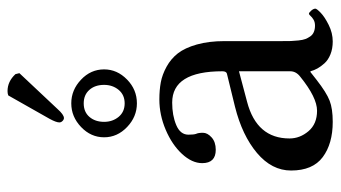

<svg xmlns="http://www.w3.org/2000/svg" viewBox="-212 -660 882 497"><g transform="rotate(-90 228.5 -411.0)"><path d="M210 -634.8Q187.5 -634.8 174.8 -619.9Q162.1 -605 162.1 -582Q162.1 -560.1 175 -544.4Q188 -528.8 210 -528.8Q231.9 -528.8 244.9 -544.4Q257.8 -560.1 257.8 -582Q257.8 -605.5 244.9 -620.1Q231.9 -634.8 210 -634.8ZM297.9 -582Q297.9 -548.3 271.7 -522.7Q245.6 -497.1 210 -497.1Q175.3 -497.1 148.7 -522.5Q122.1 -547.9 122.1 -582Q122.1 -616.2 148.7 -641.6Q175.3 -667 210 -667Q244.6 -667 271.2 -641.8Q297.9 -616.7 297.9 -582ZM293 -232.9 213.9 -211.9Q119.1 -187 119.1 -102.1Q119.1 -75.2 137.9 -53Q156.7 -30.8 190.9 -30.8Q225.1 -30.8 278.8 -74.2Q293 -85 293 -100.1ZM293 -47.9H291L271 -32.2Q237.8 -6.3 217 1.7Q196.3 9.8 162.1 9.8Q105.5 9.8 70.8 -16.1Q36.1 -42 36.1 -98.1Q36.1 -147.9 81.5 -186.3Q127 -224.6 201.2 -243.2L287.1 -264.2Q293 -266.1 293 -275.9Q293 -405.8 211.9 -405.8Q178.7 -405.8 153.8 -395.3Q128.9 -384.8 128.9 -363.8Q128.9 -350.1 130.9 -344.2Q133.8 -338.4 133.8 -326.2Q133.8 -314.5 121.8 -303.7Q109.9 -293 89.8 -293Q55.2 -293 55.2 -328.1Q55.2 -354.5 79.1 -380.4Q103 -406.2 141.6 -422.6Q180.2 -439 220.2 -439Q244.1 -439 264.2 -435.3Q284.2 -431.6 304.7 -420.4Q325.2 -409.2 339.4 -391.1Q353.5 -373 362.3 -342Q371.1 -311 371.1 -270V-121.1Q371.1 -106.9 371.3 -98.6Q371.6 -90.3 372.8 -78.9Q374 -67.4 376.5 -61Q378.9 -54.7 383.3 -48.3Q387.7 -42 394.8 -39.1Q401.9 -36.1 411.1 -36.1Q420.4 -36.1 426.8 -40Q433.1 -43.9 436.5 -47.9Q439.9 -51.8 441.9 -51.8Q444.8 -51.8 450 -45.9Q455.1 -40 455.1 -35.2Q455.1 -31.7 444.6 -21.5Q434.1 -11.2 413.1 -0.7Q392.1 9.8 370.1 9.8Q351.6 9.8 336.9 3.9Q322.3 -2 313.7 -11.5Q305.2 -21 300.3 -29.8Q295.4 -38.6 293 -47.9ZM230.5 -830.1Q235.4 -832 241.7 -832Q266.6 -832 285.6 -811.5L288.1 -801.3L195.8 -703.1Q180.7 -686 171.9 -686Q168 -686 164.3 -689.7Q160.6 -693.4 160.6 -697.8Q160.6 -706.1 169.9 -723.1Z"/></g></svg>

Font: Linux Libertine G
Style: Regular
Weight: 400
Designer: Philipp H. Poll
Foundry: Philipp H. Poll
Version: Version 4.7.5